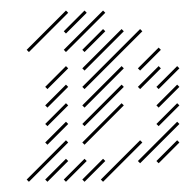

<svg xmlns="http://www.w3.org/2000/svg" viewBox="-20 -346 366 370"><path d="M35.7 4.3 111.4 -71.4 107.1 -75.7 31.4 0ZM71.4 4.3 111.4 -35.7 107.1 -40 67.1 0ZM107.1 4.3 147.1 -35.7 142.9 -40 102.9 0ZM142.9 4.3 182.9 -35.7 178.6 -40 138.6 0ZM178.6 4.3 254.3 -71.4 250 -75.7 174.3 0ZM71.4 -67.1 111.4 -107.1 107.1 -111.4 67.1 -71.4ZM71.4 -102.9 111.4 -142.9 107.1 -147.1 67.1 -107.1ZM71.4 -138.6 111.4 -178.6 107.1 -182.9 67.1 -142.9ZM71.4 -174.3 111.4 -214.3 107.1 -218.6 67.1 -178.6ZM35.7 -245.7 111.4 -321.4 107.1 -325.7 31.4 -250ZM107.1 -281.4 147.1 -321.4 142.9 -325.7 102.9 -285.7ZM107.1 -245.7 182.9 -321.4 178.6 -325.7 102.9 -250ZM142.9 -245.7 182.9 -285.7 178.6 -290 138.6 -250ZM142.9 -210 218.6 -285.7 214.3 -290 138.6 -214.3ZM142.9 -174.3 254.3 -285.7 250 -290 138.6 -178.6ZM142.9 -138.6 218.6 -214.3 214.3 -218.6 138.6 -142.9ZM142.9 -102.9 218.6 -178.6 214.3 -182.9 138.6 -107.1ZM142.9 -67.1 218.6 -142.9 214.3 -147.1 138.6 -71.4ZM250 -210 290 -250 285.7 -254.3 245.7 -214.3ZM250 -174.3 290 -214.3 285.7 -218.6 245.7 -178.6ZM250 -31.4 325.7 -107.1 321.4 -111.4 245.7 -35.7ZM285.7 -174.3 325.7 -214.3 321.4 -218.6 281.4 -178.6ZM285.7 -138.6 325.7 -178.6 321.4 -182.9 281.4 -142.9ZM285.7 -102.9 325.7 -142.9 321.4 -147.1 281.4 -107.1ZM285.7 -31.4 325.7 -71.4 321.4 -75.7 281.4 -35.7Z"/></svg>

Font: Gossip Low Needlepoint
Style: Regular
Weight: 100
Width: 3
Designer: Deborah Khodanovich
Version: Version 1.001;Glyphs 3.3.1 (3343)